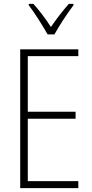

<svg xmlns="http://www.w3.org/2000/svg" viewBox="-20 -968 475 988"><path d="M225 -791H260C285 -836 326 -899 358 -941V-948H334C299 -908 271 -871 242 -829C216 -870 181 -916 152 -948H128V-941C156 -905 199 -837 225 -791ZM383 0V-36H123V-357H369V-393H123V-679H383V-714H84V0Z"/></svg>

Font: Noto Sans Ethiopic Condensed ExtraLight
Style: Regular
Weight: 200
Width: 3
Designer: Monotype Design Team
Foundry: Monotype Imaging Inc.
Version: Version 2.102